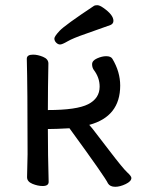

<svg xmlns="http://www.w3.org/2000/svg" viewBox="-20 -699 554 738"><path d="M423 19Q403 19 395 6Q387 -14 247 -206Q193 -203 164 -203Q164 -105 167 0Q167 16 144 16Q125 16 104.5 7.5Q84 -1 84 -18L86 -106Q86 -366 83 -473Q83 -489 107 -489Q125 -489 145.5 -480.5Q166 -472 166 -455Q164 -362 164 -276Q275 -276 319 -298.5Q363 -321 363 -366Q363 -401 340 -431Q334 -440 334 -452Q334 -466 353 -474.5Q372 -483 388 -483Q406 -483 412 -473Q442 -423 442 -370Q442 -251 323 -219Q326 -216 335 -205Q347 -190 400 -120.5Q453 -51 469 -36.5Q485 -22 485 -15Q485 -2 463 8.5Q441 19 423 19ZM189 -551Q189 -559 209 -580.5Q229 -602 342 -677Q346 -679 354 -679Q363 -679 377 -669Q416 -642 416 -619Q416 -608 405 -603Q356 -585 308 -568.5Q260 -552 239.5 -540Q219 -528 211 -528Q203 -528 196 -535Q189 -542 189 -551Z"/></svg>

Font: LXGW WenKai TC
Style: Bold
Weight: 700
Designer: LXGW / Fontworks Inc.
Foundry: LXGW / Fontworks Inc.
Version: Version 1.330;April 28, 2024